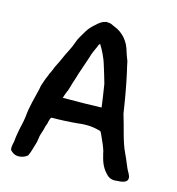

<svg xmlns="http://www.w3.org/2000/svg" viewBox="-105 -787 816 887"><g transform="rotate(15 302.5 -343.5)"><path d="M23 -10C33 0 44 9 63 9C80 9 97 2 107 -8V-10C115 -24 123 -60 124 -60C128 -71 131 -85 132 -96C134 -118 144 -133 148 -158C157 -175 155 -197 165 -203C204 -203 247 -205 289 -209C333 -215 368 -211 399 -201C402 -197 406 -189 410 -179C420 -157 429 -138 436 -115L438 -105C446 -72 454 -45 477 -20C488 -7 503 5 530 1C557 0 583 -4 582 -26C582 -32 579 -39 575 -47C561 -69 549 -107 536 -132C512 -181 500 -247 481 -307C472 -368 460 -436 447 -495C443 -512 439 -528 436 -544V-545C433 -552 424 -576 421 -586C409 -633 379 -668 338 -684C328 -687 319 -696 303 -695C300 -696 295 -697 289 -694C278 -692 266 -684 256 -675C241 -662 224 -647 213 -628C199 -603 187 -587 181 -567C170 -534 154 -511 140 -477C130 -453 121 -441 112 -416C108 -405 103 -400 99 -386C95 -379 92 -369 88 -359L79 -332L76 -315C66 -271 52 -227 48 -177C45 -149 36 -121 32 -94L29 -76L26 -49C24 -41 19 -23 23 -11ZM191 -304C193 -313 197 -323 202 -336C203 -340 204 -341 206 -343V-345C209 -356 214 -368 217 -382L223 -400C235 -442 249 -477 263 -521V-522C268 -540 277 -558 285 -576L286 -580C289 -584 290 -587 293 -591C308 -568 327 -529 335 -501C335 -500 334 -500 337 -494C345 -471 351 -446 360 -417C366 -377 373 -336 376 -308L299 -306L194 -305Z"/></g></svg>

Font: Vapor
Style: Sbd
Weight: 600
Foundry: Cannot Into Space Fonts
Version: Version 0.179